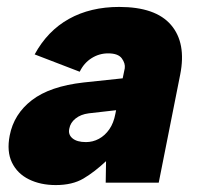

<svg xmlns="http://www.w3.org/2000/svg" viewBox="-20 -527 572 554"><path d="M285 0 286 -62Q253 -31 221 -12Q189 7 141 7Q97 7 63.5 -9.5Q30 -26 14.5 -58Q-1 -90 8 -136Q20 -198 72 -238Q124 -278 221 -289L334 -301L340 -330Q342 -344 331.5 -358.5Q321 -373 292 -373Q266 -373 244 -359Q222 -345 210 -320L80 -370Q117 -438 179 -472.5Q241 -507 324 -507Q429 -507 473.5 -455Q518 -403 500 -312L438 0ZM315 -209 236 -200Q213 -197 198 -185Q183 -173 180 -156Q176 -139 189 -128Q202 -117 228 -117Q248 -117 265.5 -126.5Q283 -136 295.5 -154Q308 -172 313 -199Z"/></svg>

Font: Albert Sans Black
Style: Italic
Weight: 900
Italic angle: -11.25°
Designer: Andreas Rasmussen
Foundry: a.Foundry
Version: Version 1.025